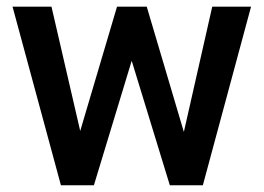

<svg xmlns="http://www.w3.org/2000/svg" viewBox="-20 -548 782 568"><path d="M132.3 -528.3 217.3 -160.6 326.2 -528.3H414.1L523.9 -157.7L607.9 -528.3H722.7L580.1 0H482.4L369.6 -368.2L257.8 0H160.2L17.1 -528.3Z"/></svg>

Font: Vazirmatn RD UI Medium
Style: Regular
Weight: 500
Designer: Saber Rastikerdar
Foundry: Saber Rastikerdar
Version: Version 33.003